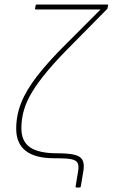

<svg xmlns="http://www.w3.org/2000/svg" viewBox="-20 -703 500 853"><path d="M320 130Q315 130 316 125L327 58Q331 34 325 21.5Q319 9 297.5 4.5Q276 0 234 0H220Q136 0 94 -33Q52 -66 52 -131Q52 -190 74 -246Q96 -302 146 -366.5Q196 -431 278 -512L427 -661H139Q134 -661 136 -666L138 -678Q139 -683 143 -683H456Q462 -683 460 -677L458 -669Q458 -666 456.5 -664Q455 -662 454 -661L299 -504Q235 -440 192.5 -389.5Q150 -339 124 -296.5Q98 -254 86.5 -214.5Q75 -175 75 -133Q75 -75 113.5 -48.5Q152 -22 235 -22Q284 -22 310.5 -15.5Q337 -9 346 7Q355 23 351 53L339 125Q338 130 333 130Z"/></svg>

Font: Sofia Sans Thin
Style: Italic
Weight: 250
Italic angle: -9°
Version: Version 4.100-B